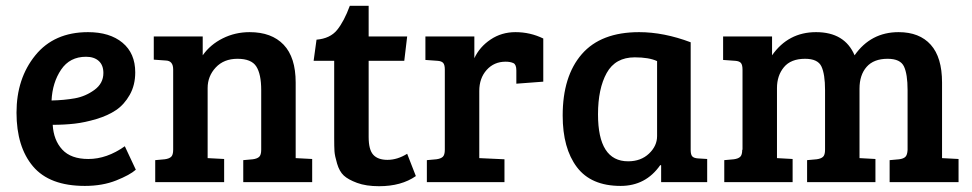

<svg xmlns="http://www.w3.org/2000/svg" viewBox="-20 -629 3356 663"><path d="M284 -518Q359 -518 403 -481.5Q447 -445 447 -379Q447 -335 428 -301.5Q409 -268 381 -249Q353 -230 313 -218Q273 -206 237.5 -202Q202 -198 162 -198Q165 -145 195 -112.5Q225 -80 285 -80Q349 -80 411 -124L449 -43Q429 -25 381.5 -6Q334 13 273 13Q151 13 94 -54.5Q37 -122 37 -240Q37 -358 102 -438Q167 -518 284 -518ZM337 -377Q337 -404 321 -418.5Q305 -433 277 -433Q221 -433 191 -388.5Q161 -344 158 -282Q202 -283 238.5 -289.5Q275 -296 306 -318.5Q337 -341 337 -377Z M511 -423V-503H680V-438Q706 -475 749 -496.5Q792 -518 842 -518Q918 -518 959.5 -474.5Q1001 -431 1001 -344V-83L1058 -80V0H820V-76L853 -79Q868 -81 875 -87.5Q882 -94 882 -112V-318Q882 -373 865 -399.5Q848 -426 800 -426Q753 -426 725 -396Q697 -366 697 -325V-83L754 -80V0H516V-76L549 -79Q564 -81 571 -87.5Q578 -94 578 -112V-389Q578 -419 553 -420Z M1188 -609H1253V-503H1386L1376 -419H1253V-156Q1253 -112 1269 -94.5Q1285 -77 1318 -77Q1352 -77 1386 -98L1416 -21Q1366 14 1289 14Q1244 14 1213 2.5Q1182 -9 1167 -23Q1152 -37 1144 -64Q1136 -91 1135 -106.5Q1134 -122 1134 -152V-419H1063L1073 -492Q1120 -496 1144 -525.5Q1168 -555 1188 -609Z M1516 -112V-389Q1516 -405 1510.5 -411.5Q1505 -418 1491 -419L1449 -422V-503H1618V-428Q1636 -467 1674 -492.5Q1712 -518 1760 -518Q1811 -518 1856 -496V-347L1763 -340V-386Q1763 -406 1753 -411Q1742 -416 1726 -416Q1686 -416 1660.5 -387.5Q1635 -359 1635 -315V-83L1722 -79V0H1454V-76L1487 -79Q1502 -81 1509 -87.5Q1516 -94 1516 -112Z M2365 -483V-111Q2365 -95 2370.5 -89Q2376 -83 2390 -82L2422 -80V0H2263V-58L2260 -59Q2210 13 2123 13Q2021 13 1972 -52Q1923 -117 1923 -230Q1923 -366 1989 -442Q2055 -518 2187 -518Q2272 -518 2365 -483ZM2249 -159V-418Q2221 -431 2172 -431Q2105 -431 2075 -377Q2045 -323 2045 -234Q2045 -72 2149 -72Q2193 -72 2221 -98.5Q2249 -125 2249 -159Z M2477 -422V-503H2646V-438Q2702 -518 2798 -518Q2897 -518 2931 -438Q2987 -518 3083 -518Q3155 -518 3194 -474.5Q3233 -431 3233 -344V-83L3290 -80V0H3052V-76L3085 -79Q3100 -81 3106.5 -87.5Q3113 -94 3114 -111V-318Q3114 -373 3101.5 -399.5Q3089 -426 3045 -426Q2997 -426 2972.5 -398Q2948 -370 2948 -323V-83L3003 -80V0H2767V-76L2800 -79Q2815 -81 2822 -87.5Q2829 -94 2829 -112V-318Q2829 -373 2816.5 -399.5Q2804 -426 2760 -426Q2711 -426 2687 -397Q2663 -368 2663 -325V-83L2717 -80V0H2481V-76L2514 -79Q2529 -81 2536 -87.5Q2543 -94 2543 -112H2544V-388Q2544 -405 2538.5 -411.5Q2533 -418 2519 -419Z"/></svg>

Font: Bree Serif
Style: Regular
Weight: 400
Designer: Veronika Burian, Jos Scaglione
Foundry: TypeTogether
Version: Version 1.001